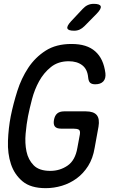

<svg xmlns="http://www.w3.org/2000/svg" viewBox="-20 -970 640 1000"><path d="M396 -270Q399 -290 390 -295Q381 -300 361 -300H298Q275 -300 266 -311Q257 -322 261 -345Q265 -368 278 -379Q291 -390 314 -390H427Q468 -390 484 -370.5Q500 -351 493 -310L473 -200Q464 -145 439 -105.5Q414 -66 379 -40.5Q344 -15 302.5 -2.5Q261 10 218 10Q140 10 97.5 -25.5Q55 -61 37 -115.5Q19 -170 21.5 -236.5Q24 -303 36 -365Q49 -429 70 -495.5Q91 -562 127 -616.5Q163 -671 217.5 -706Q272 -741 352 -741Q393 -741 423.5 -731.5Q454 -722 476 -702.5Q498 -683 511 -655Q524 -627 529 -589Q532 -561 518 -546Q504 -531 476 -531Q459 -531 450 -538.5Q441 -546 439 -568Q435 -610 408 -630.5Q381 -651 338 -651Q283 -651 245.5 -621Q208 -591 184 -547.5Q160 -504 147 -454.5Q134 -405 126 -365Q118 -324 113.5 -274Q109 -224 118 -181Q127 -138 155.5 -109Q184 -80 242 -80Q292 -80 332 -107.5Q372 -135 383 -200ZM366 -810Q335 -810 331 -822Q327 -834 350 -859L411 -924Q423 -937 437 -943.5Q451 -950 468 -950Q500 -950 504.5 -937.5Q509 -925 484 -899L420 -834Q408 -822 395 -816Q382 -810 366 -810Z"/></svg>

Font: Maple Mono Normal NL
Style: Italic
Weight: 400
Italic angle: -10°
Monospace: yes
Designer: subframe7536
Version: Version 7.000